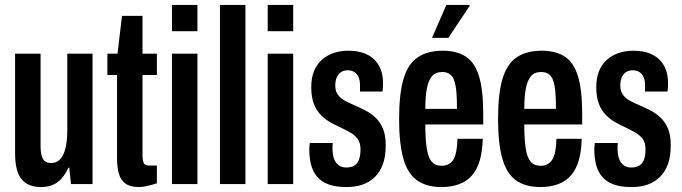

<svg xmlns="http://www.w3.org/2000/svg" viewBox="-20 -744 2755 776"><path d="M146 12Q93 12 67 -20Q41 -52 41 -123V-527H144V-152Q144 -137 146 -125Q148 -113 152.5 -104Q157 -95 165.5 -90Q174 -85 187 -85Q207 -85 222 -99.5Q237 -114 244.5 -144Q252 -174 252 -219V-527H354V0H267L260 -66H256Q244 -39 228 -21.5Q212 -4 191.5 4Q171 12 146 12Z M541 12Q506 12 486.5 -2.5Q467 -17 460 -43.5Q453 -70 453 -104V-441H414V-527H455L473 -680H556V-527H614V-441H556V-117Q556 -95 561 -85Q566 -75 581 -75H614V-3Q601 1 588 4.5Q575 8 563.5 10Q552 12 541 12Z M675 -618V-724H778V-618ZM675 0V-527H778V0Z M869 0V-724H972V0Z M1062 -618V-724H1165V-618ZM1062 0V-527H1165V0Z M1381 12Q1336 12 1307 1Q1278 -10 1261 -30.5Q1244 -51 1237 -79Q1230 -107 1230 -140Q1230 -145 1230.5 -152Q1231 -159 1232 -166H1325Q1324 -159 1324 -153.5Q1324 -148 1324 -142Q1324 -121 1329.5 -104Q1335 -87 1347.5 -77Q1360 -67 1379 -67Q1400 -67 1413 -75.5Q1426 -84 1431.5 -100.5Q1437 -117 1437 -141Q1437 -167 1425.5 -182.5Q1414 -198 1395.5 -208.5Q1377 -219 1356 -229Q1336 -238 1315.5 -249.5Q1295 -261 1277 -279Q1259 -297 1248.5 -324Q1238 -351 1238 -392Q1238 -429 1249 -456.5Q1260 -484 1281 -502.5Q1302 -521 1329 -530Q1356 -539 1387 -539Q1421 -539 1447 -530.5Q1473 -522 1491 -505Q1509 -488 1518.5 -464Q1528 -440 1528 -409Q1528 -401 1527.5 -391.5Q1527 -382 1526 -374H1435V-399Q1435 -421 1428.5 -434Q1422 -447 1411 -453.5Q1400 -460 1385 -460Q1373 -460 1363.5 -455.5Q1354 -451 1347.5 -442.5Q1341 -434 1338 -423Q1335 -412 1335 -398Q1335 -375 1346.5 -360Q1358 -345 1376.5 -335.5Q1395 -326 1416 -317Q1437 -308 1459 -296.5Q1481 -285 1499 -267.5Q1517 -250 1528 -223.5Q1539 -197 1539 -156Q1539 -112 1527.5 -80.5Q1516 -49 1495 -28.5Q1474 -8 1445.5 2Q1417 12 1381 12Z M1764 12Q1703 12 1665 -15.5Q1627 -43 1610 -104Q1593 -165 1593 -263Q1593 -365 1611 -425.5Q1629 -486 1668.5 -512.5Q1708 -539 1770 -539Q1825 -539 1861.5 -516Q1898 -493 1915.5 -437.5Q1933 -382 1933 -284V-241H1699Q1699 -183 1704.5 -146Q1710 -109 1724 -91.5Q1738 -74 1765 -74Q1780 -74 1792 -80Q1804 -86 1812 -98.5Q1820 -111 1824 -132Q1828 -153 1829 -183H1931Q1930 -134 1919.5 -97Q1909 -60 1888.5 -36Q1868 -12 1836.5 0Q1805 12 1764 12ZM1699 -304H1827Q1827 -345 1824.5 -373Q1822 -401 1815.5 -419Q1809 -437 1797 -445Q1785 -453 1767 -453Q1740 -453 1725.5 -435.5Q1711 -418 1705 -385Q1699 -352 1699 -304ZM1726 -591 1784 -724H1878V-720L1792 -591Z M2164 12Q2103 12 2065 -15.5Q2027 -43 2010 -104Q1993 -165 1993 -263Q1993 -365 2011 -425.5Q2029 -486 2068.5 -512.5Q2108 -539 2170 -539Q2225 -539 2261.5 -516Q2298 -493 2315.5 -437.5Q2333 -382 2333 -284V-241H2099Q2099 -183 2104.5 -146Q2110 -109 2124 -91.5Q2138 -74 2165 -74Q2180 -74 2192 -80Q2204 -86 2212 -98.5Q2220 -111 2224 -132Q2228 -153 2229 -183H2331Q2330 -134 2319.5 -97Q2309 -60 2288.5 -36Q2268 -12 2236.5 0Q2205 12 2164 12ZM2099 -304H2227Q2227 -345 2224.5 -373Q2222 -401 2215.5 -419Q2209 -437 2197 -445Q2185 -453 2167 -453Q2140 -453 2125.5 -435.5Q2111 -418 2105 -385Q2099 -352 2099 -304Z M2533 12Q2488 12 2459 1Q2430 -10 2413 -30.5Q2396 -51 2389 -79Q2382 -107 2382 -140Q2382 -145 2382.5 -152Q2383 -159 2384 -166H2477Q2476 -159 2476 -153.5Q2476 -148 2476 -142Q2476 -121 2481.5 -104Q2487 -87 2499.5 -77Q2512 -67 2531 -67Q2552 -67 2565 -75.5Q2578 -84 2583.5 -100.5Q2589 -117 2589 -141Q2589 -167 2577.5 -182.5Q2566 -198 2547.5 -208.5Q2529 -219 2508 -229Q2488 -238 2467.5 -249.5Q2447 -261 2429 -279Q2411 -297 2400.5 -324Q2390 -351 2390 -392Q2390 -429 2401 -456.5Q2412 -484 2433 -502.5Q2454 -521 2481 -530Q2508 -539 2539 -539Q2573 -539 2599 -530.5Q2625 -522 2643 -505Q2661 -488 2670.5 -464Q2680 -440 2680 -409Q2680 -401 2679.5 -391.5Q2679 -382 2678 -374H2587V-399Q2587 -421 2580.5 -434Q2574 -447 2563 -453.5Q2552 -460 2537 -460Q2525 -460 2515.5 -455.5Q2506 -451 2499.5 -442.5Q2493 -434 2490 -423Q2487 -412 2487 -398Q2487 -375 2498.5 -360Q2510 -345 2528.5 -335.5Q2547 -326 2568 -317Q2589 -308 2611 -296.5Q2633 -285 2651 -267.5Q2669 -250 2680 -223.5Q2691 -197 2691 -156Q2691 -112 2679.5 -80.5Q2668 -49 2647 -28.5Q2626 -8 2597.5 2Q2569 12 2533 12Z"/></svg>

Font: Archivo SemiBold ExtraCondensed
Style: Regular
Weight: 600
Width: 2
Version: Version 2.001